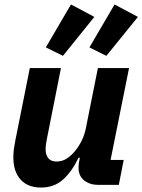

<svg xmlns="http://www.w3.org/2000/svg" viewBox="-20 -831 640 863"><path d="M114 -525H254L192 -213Q189 -199 187 -185Q185 -171 185 -160Q185 -135 197 -120Q209 -105 234 -105Q260 -105 280.5 -118.5Q301 -132 318 -153Q335 -174 347.5 -199.5Q360 -225 366 -255L420 -525H560L477 -112H536L514 0H421Q384 0 358.5 -20Q333 -40 333 -77Q333 -85 334 -94Q335 -103 336 -107L339 -122H333Q304 -61 264 -24.5Q224 12 164 12Q105 12 72.5 -24Q40 -60 40 -124Q40 -144 42.5 -162Q45 -180 49 -200ZM404 -755 263 -580 186 -618 299 -811ZM600 -755 458 -580 382 -618 495 -811Z"/></svg>

Font: IBM Plex Sans
Style: Italic
Weight: 400
Italic angle: -11.31°
Designer: Mike Abbink, Paul van der Laan, Pieter van Rosmalen
Foundry: Bold Monday
Version: Version 3.201